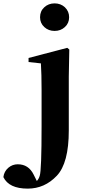

<svg xmlns="http://www.w3.org/2000/svg" viewBox="-145 -845 512 1136"><path d="M117 -685Q92 -708 92 -743Q92 -779 117 -802Q142 -825 178 -825Q214 -825 239 -802Q264 -778 264 -743Q264 -708 239 -685Q214 -662 178 -662Q142 -662 117 -685ZM265 -552 262 -392V-73Q262 120 191 195Q119 271 19 271Q-92 271 -125 203Q-121 169 -95 147Q-71 127 -40 127Q24 127 54 188L73 226Q85 213 90 195Q101 163 101 -99V-313Q101 -407 97 -470L24 -478V-502L253 -562Z"/></svg>

Font: Source Han Serif CN Heavy
Style: Regular
Weight: 900
Designer: Ryoko NISHIZUKA  (kana & ideographs); Frank Grießhammer (Latin, Greek & Cyrillic); Wenlong ZHANG  (bopomofo); Sandoll Co
Foundry: Adobe Systems Incorporated
Version: Version 1.000;PS 1;hotconv 16.6.53;makeotf.lib2.5.65590